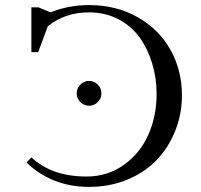

<svg xmlns="http://www.w3.org/2000/svg" viewBox="-20 -731 794 759"><path d="M85 -88.9 104 -108.9Q185.1 -33.2 321.8 -33.2Q405.3 -33.2 469.5 -79.1Q533.7 -125 566.4 -198.5Q599.1 -272 599.1 -358.9Q599.1 -422.9 581.5 -480.5Q564 -538.1 531.5 -583.3Q499 -628.4 447.3 -655.3Q395.5 -682.1 332 -682.1Q236.8 -682.1 168.9 -627L130.9 -524.9H104V-702.1H131.8L180.2 -682.1Q250 -710.9 332 -710.9Q440.4 -710.9 524.9 -662.6Q609.4 -614.3 654.3 -533.4Q699.2 -452.6 699.2 -354Q699.2 -280.8 673.1 -214.8Q647 -148.9 600.3 -99.6Q553.7 -50.3 484.1 -21.2Q414.6 7.8 332 7.8Q256.8 7.8 193.8 -17.6Q130.9 -43 85 -88.9ZM297.6 -327.4Q283.2 -341.8 283.2 -361.8Q283.2 -381.8 297.6 -396.5Q312 -411.1 332 -411.1Q352.1 -411.1 366.5 -396.5Q380.9 -381.8 380.9 -361.8Q380.9 -341.8 366.5 -327.4Q352.1 -313 332 -313Q312 -313 297.6 -327.4Z"/></svg>

Font: Dihjauti S
Style: Bold
Weight: 700
Designer: T. Christopher White
Version: Version 3.0.0